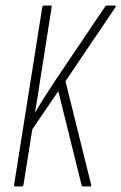

<svg xmlns="http://www.w3.org/2000/svg" viewBox="-20 -675 439 695"><path d="M36 0Q30 0 31 -6L133 -649Q134 -655 140 -655H162Q168 -655 167 -649L126 -389Q122 -360 117 -330Q112 -300 107 -269H108Q126 -300 144.5 -329Q163 -358 183 -388L359 -649Q362 -655 367 -655H395Q398 -655 399 -653.5Q400 -652 398 -649L217 -381L310 -6Q311 0 306 0H281Q276 0 275 -6L191 -345L97 -207L65 -6Q64 0 58 0Z"/></svg>

Font: Sofia Sans Extra Condensed ExtraLight
Style: Italic
Weight: 250
Italic angle: -9°
Version: Version 4.100